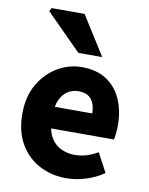

<svg xmlns="http://www.w3.org/2000/svg" viewBox="-86 -815 689 890"><g transform="rotate(10 259.0 -370.5)"><path d="M287.4 12Q216.1 12 158.9 -18.8Q101.8 -49.6 68.6 -107.6Q35.5 -165.7 35.5 -248.2Q35.5 -328.8 69.4 -386.9Q103.2 -444.9 156.9 -476.5Q210.6 -508 270.2 -508Q341.2 -508 388.1 -476.6Q435.1 -445.2 458.1 -391.3Q481.2 -337.4 481.2 -270Q481.2 -250.6 479.1 -232.6Q477.1 -214.5 474.6 -203.3H149.5L148.4 -304.7H354.6Q354.6 -344.3 335.9 -369.7Q317.2 -395.2 273.4 -395.2Q249.3 -395.2 226.1 -382.2Q203 -369.1 188 -337Q173 -305 174.2 -248.2Q175.3 -191.9 194.7 -159.9Q214.2 -127.9 244.1 -114.6Q274 -101.3 307 -101.3Q335.6 -101.3 362.4 -109.4Q389.2 -117.6 415.4 -133L463.2 -43.4Q425.8 -17.1 378.7 -2.6Q331.6 12 287.4 12ZM242.3 -570 75.8 -737.4 84.4 -753H239.4L354.7 -570Z"/></g></svg>

Font: SourceSans3VF
Style: Regular
Weight: 200
Designer: Paul D. Hunt
Foundry: Adobe
Version: Version 3.052;hotconv 1.1.0;makeotfexe 2.6.0